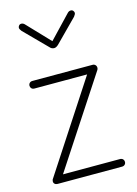

<svg xmlns="http://www.w3.org/2000/svg" viewBox="-113 -793 610 855"><g transform="rotate(-15 192.5 -365.5)"><path d="M341 -35Q349 -35 354 -30Q359 -25 359 -17Q359 -10 354 -5Q349 0 341 0H44Q36 0 31 -4.5Q26 -9 26 -16Q26 -18 27 -22Q28 -26 30 -28L297 -437H54Q46 -437 41 -442Q36 -447 36 -454Q36 -462 41 -467Q46 -472 54 -472H331Q339 -472 344 -467Q349 -462 349 -454Q349 -448 346 -444L78 -35ZM207 -599Q196 -588 186 -588Q174 -588 165 -599L65 -700Q57 -710 57 -716Q57 -721 61 -726Q65 -731 72 -731Q81 -731 88 -723L186 -620L284 -723Q291 -731 300 -731Q307 -731 311 -726Q315 -721 315 -716Q315 -710 307 -700Z"/></g></svg>

Font: AkaAcidDosis
Style: ExtraLight
Weight: 250
Designer: Edgar Tolentino, Pablo Impallari, Igino Marini, Aka-Acid
Foundry: Edgar Tolentino, Pablo Impallari, Igino Marini, Aka-Acid
Version: Version 1.007